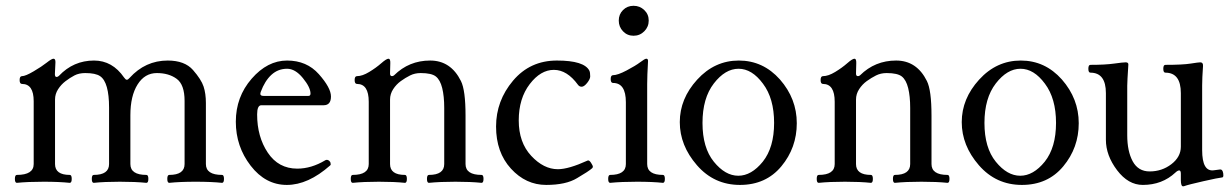

<svg xmlns="http://www.w3.org/2000/svg" viewBox="-20 -637 4317 673"><path d="M758.3 3.9Q720.7 0 665.8 0Q610.8 0 573.2 3.9Q566.4 3.9 566.4 -10Q566.4 -23.9 573.2 -23.9Q627 -23.9 627 -62V-283.2Q627 -340.3 599.4 -360.6Q571.8 -380.9 529.8 -380.9Q487.3 -380.9 462.2 -340.8Q437 -300.8 437 -232.9V-62Q437 -23.9 493.2 -23.9Q500 -23.9 500 -10Q500 3.9 493.2 3.9Q454.1 0 400.1 0Q346.2 0 308.6 3.9Q301.8 3.9 301.8 -10Q301.8 -23.9 308.6 -23.9Q362.3 -23.9 362.3 -62V-259.8Q362.3 -303.7 354.5 -331.5Q346.7 -359.4 330.8 -370.1Q314.9 -380.9 278.8 -380.9Q256.8 -380.9 241 -372.6Q225.1 -364.3 209.7 -352.5Q194.3 -340.8 183.6 -324.2Q172.9 -307.6 172.9 -288.1V-62Q172.9 -23.9 224.6 -23.9Q231.4 -23.9 231.4 -10Q231.4 3.9 224.6 3.9Q187 0 132.6 0Q78.1 0 39.1 3.9Q32.2 3.9 32.2 -10Q32.2 -23.9 39.1 -23.9Q98.1 -23.9 98.1 -62V-282.2Q98.1 -342.8 57.1 -342.8Q48.8 -342.8 48.8 -356.4Q48.8 -370.1 57.1 -370.1Q69.3 -370.1 97.9 -387Q126.5 -403.8 143.8 -417.5Q161.1 -431.2 167.5 -431.2Q174.8 -431.2 174.3 -418Q172.4 -379.9 172.4 -377.4Q172.4 -367.2 178.2 -367.2Q182.6 -367.2 186.5 -371.1Q237.3 -424.8 309.6 -424.8Q374 -424.8 415 -365.2Q420.4 -357.4 424.6 -357.4Q428.7 -357.4 434.1 -363.8Q489.3 -424.8 567.9 -424.8Q627.4 -424.8 656.5 -391.6Q685.5 -358.4 693.6 -333.7Q701.7 -309.1 701.7 -275.9V-62Q701.7 -23.9 758.3 -23.9Q765.1 -23.9 765.1 -10Q765.1 3.9 758.3 3.9Z M806.6 -210.4Q806.6 -297.4 862.1 -361.1Q917.5 -424.8 986.3 -424.8Q1055.2 -424.8 1097.7 -377Q1140.1 -329.1 1140.1 -298.8Q1140.1 -268.6 1115.2 -268.1H896Q881.3 -268.1 881.3 -235.8Q881.3 -157.7 918.7 -101.8Q956.1 -45.9 1022 -45.9Q1071.3 -45.9 1120.1 -75.2Q1122.6 -76.7 1125.5 -76.7Q1131.3 -76.7 1135.7 -71.3Q1139.2 -67.9 1139.2 -61Q1139.2 -58.6 1137.2 -57.1Q1060.1 11.2 985.4 11.2Q910.6 11.2 858.6 -56.2Q806.6 -123.5 806.6 -210.4ZM892.6 -307.6Q892.6 -300.8 904.3 -300.8H1061Q1068.4 -300.8 1068.4 -309.1Q1068.4 -330.6 1041.7 -363.3Q1015.1 -396 986.3 -396Q954.6 -396 931.4 -374.8Q908.2 -353.5 894 -314.9Q892.6 -311 892.6 -307.6Z M1611.8 -62Q1611.8 -23.9 1668 -23.9Q1674.8 -23.9 1674.8 -10Q1674.8 3.9 1668 3.9Q1630.4 0 1576.4 0Q1522.5 0 1483.4 3.9Q1476.6 3.9 1476.6 -10Q1476.6 -23.9 1483.4 -23.9Q1537.1 -23.9 1537.1 -62V-258.8Q1537.1 -299.8 1530 -328.4Q1522.9 -356.9 1507.8 -368.9Q1492.7 -380.9 1454.6 -380.9Q1434.1 -380.9 1417.5 -372.6Q1400.9 -364.3 1385 -352.8Q1369.1 -341.3 1358.2 -324.5Q1347.2 -307.6 1347.2 -288.1V-62Q1347.2 -23.9 1399.4 -23.9Q1406.2 -23.9 1406.2 -10Q1406.2 3.9 1399.4 3.9Q1361.8 0 1308.3 0Q1254.9 0 1216.3 3.9Q1209.5 3.9 1209.5 -10Q1209.5 -23.9 1216.3 -23.9Q1272.5 -23.9 1272.5 -62V-280.3Q1272.5 -342.8 1231.4 -342.8Q1223.1 -342.8 1223.1 -356.4Q1223.1 -370.1 1231.4 -370.1Q1250 -370.1 1274.2 -384.8Q1298.3 -399.4 1316.4 -415.3Q1334.5 -431.2 1341.8 -431.2Q1348.6 -431.2 1348.1 -416L1347.2 -380.4Q1346.7 -370.1 1354 -370.1Q1357.9 -370.1 1361.3 -373Q1413.6 -424.8 1487.8 -424.8Q1560.1 -424.8 1595.7 -353Q1611.8 -320.8 1611.8 -231.9Z M2039.6 -74.2Q2044.9 -76.7 2051.5 -66.7Q2058.1 -56.6 2058.1 -52.7Q2058.1 -49.8 2055.7 -47.4Q2043 -36.1 2002.9 -12.7Q1963.9 11.2 1894.5 11.2Q1823.2 11.2 1771 -45.9Q1718.8 -103 1718.8 -193.4Q1718.8 -283.7 1778.3 -354.2Q1837.9 -424.8 1932.1 -424.8Q2027.8 -424.8 2045.9 -389.2Q2048.8 -383.3 2048.8 -369.1Q2048.8 -359.9 2038.1 -346.4Q2027.3 -333 2019 -333Q2010.7 -333 2005.9 -339.8Q1967.8 -392.1 1921.4 -392.1Q1875 -392.1 1836.9 -342.3Q1798.3 -292 1798.3 -214.8Q1798.3 -137.7 1842 -90.8Q1885.7 -43.9 1935.5 -43.9Q1973.1 -43.9 2039.6 -74.2Z M2303.7 3.9Q2266.6 0 2212.4 0Q2158.2 0 2118.7 3.9Q2111.8 3.9 2111.8 -10Q2111.8 -23.9 2118.7 -23.9Q2173.8 -23.9 2173.8 -62V-278.8Q2173.8 -346.2 2128.9 -346.2Q2120.6 -346.2 2120.6 -359.9Q2120.6 -373.5 2128.9 -373.5Q2145 -373.5 2176.5 -390.1Q2208 -406.7 2224.1 -418.9Q2240.2 -431.2 2245.6 -431.2Q2251.5 -431.2 2251.5 -423.3Q2248.5 -370.6 2248.5 -342.3V-62Q2248.5 -23.9 2303.7 -23.9Q2310.5 -23.9 2310.5 -10Q2310.5 3.9 2303.7 3.9ZM2253.9 -564.9Q2253.9 -543 2238.3 -527.3Q2222.7 -511.7 2200.7 -511.7Q2178.7 -511.7 2163.8 -527.3Q2148.9 -543 2148.9 -564.9Q2148.9 -586.9 2163.8 -601.8Q2178.7 -616.7 2200.7 -616.7Q2222.7 -616.7 2238.3 -601.8Q2253.9 -586.9 2253.9 -564.9Z M2362.8 -209Q2362.8 -291 2423.8 -357.9Q2484.9 -424.8 2569.8 -424.8Q2654.8 -424.8 2713.9 -358.4Q2772.9 -291 2772.9 -205.1Q2772.9 -119.1 2718.8 -54Q2664.6 11.2 2573.7 11.2Q2482.9 11.2 2422.9 -57.9Q2362.8 -127 2362.8 -209ZM2442.4 -206.1Q2442.4 -119.1 2482.2 -70.1Q2522 -21 2567.9 -21Q2613.8 -21 2653.8 -70.3Q2693.4 -120.1 2693.4 -206.1Q2693.4 -292 2654.3 -343.8Q2615.7 -396 2568.8 -396Q2522 -396 2482.2 -344.5Q2442.4 -293 2442.4 -206.1Z M3245.1 -62Q3245.1 -23.9 3301.3 -23.9Q3308.1 -23.9 3308.1 -10Q3308.1 3.9 3301.3 3.9Q3263.7 0 3209.7 0Q3155.8 0 3116.7 3.9Q3109.9 3.9 3109.9 -10Q3109.9 -23.9 3116.7 -23.9Q3170.4 -23.9 3170.4 -62V-258.8Q3170.4 -299.8 3163.3 -328.4Q3156.2 -356.9 3141.1 -368.9Q3126 -380.9 3087.9 -380.9Q3067.4 -380.9 3050.8 -372.6Q3034.2 -364.3 3018.3 -352.8Q3002.4 -341.3 2991.5 -324.5Q2980.5 -307.6 2980.5 -288.1V-62Q2980.5 -23.9 3032.7 -23.9Q3039.6 -23.9 3039.6 -10Q3039.6 3.9 3032.7 3.9Q2995.1 0 2941.7 0Q2888.2 0 2849.6 3.9Q2842.8 3.9 2842.8 -10Q2842.8 -23.9 2849.6 -23.9Q2905.8 -23.9 2905.8 -62V-280.3Q2905.8 -342.8 2864.7 -342.8Q2856.4 -342.8 2856.4 -356.4Q2856.4 -370.1 2864.7 -370.1Q2883.3 -370.1 2907.5 -384.8Q2931.6 -399.4 2949.7 -415.3Q2967.8 -431.2 2975.1 -431.2Q2981.9 -431.2 2981.4 -416L2980.5 -380.4Q2980 -370.1 2987.3 -370.1Q2991.2 -370.1 2994.6 -373Q3046.9 -424.8 3121.1 -424.8Q3193.4 -424.8 3229 -353Q3245.1 -320.8 3245.1 -231.9Z M3351.1 -209Q3351.1 -291 3412.1 -357.9Q3473.1 -424.8 3558.1 -424.8Q3643.1 -424.8 3702.1 -358.4Q3761.2 -291 3761.2 -205.1Q3761.2 -119.1 3707 -54Q3652.8 11.2 3562 11.2Q3471.2 11.2 3411.1 -57.9Q3351.1 -127 3351.1 -209ZM3430.7 -206.1Q3430.7 -119.1 3470.5 -70.1Q3510.3 -21 3556.2 -21Q3602.1 -21 3642.1 -70.3Q3681.6 -120.1 3681.6 -206.1Q3681.6 -292 3642.6 -343.8Q3604 -396 3557.1 -396Q3510.3 -396 3470.5 -344.5Q3430.7 -293 3430.7 -206.1Z M4264.2 -15.1Q4250.5 -13.7 4197.5 -1.7Q4144.5 10.3 4130.4 15.6Q4128.9 16.1 4127 16.1Q4119.1 16.1 4119.1 -5.9V-27.8Q4119.1 -39.6 4113.5 -39.6Q4107.9 -39.6 4100.1 -32.2Q4053.7 11.2 3985.8 11.2Q3934.6 11.2 3895.5 -40.5Q3856.4 -92.3 3856.4 -147V-310.5Q3856.4 -382.3 3802.2 -382.3Q3794.9 -382.3 3794.9 -396Q3794.9 -409.7 3802.2 -409.7Q3853.5 -409.7 3885 -414.1Q3916.5 -418.5 3925.8 -418.5Q3935.5 -418.5 3935.1 -410.6Q3931.2 -350.6 3931.2 -336.4V-163.1Q3931.2 -106.9 3950.4 -71.5Q3969.7 -36.1 4009.8 -36.1Q4052.7 -36.1 4085.9 -61.5Q4119.1 -86.9 4119.1 -123V-310.5Q4119.1 -382.3 4064.9 -382.3Q4057.6 -382.3 4057.6 -396Q4057.6 -409.7 4064.9 -409.7Q4125 -409.7 4153.1 -414.1Q4181.2 -418.5 4187 -418.5Q4197.8 -418.5 4196.8 -405.3Q4193.8 -362.8 4193.8 -337.4V-110.8Q4193.8 -35.2 4233.9 -40L4256.8 -43Q4265.1 -43.9 4267.6 -29.8Q4268.1 -25.9 4268.1 -22.5Q4268.1 -15.6 4264.2 -15.1Z"/></svg>

Font: Junicode
Style: Regular
Weight: 400
Designer: Peter S. Baker
Foundry: Briery Creek Software
Version: Version 0.7.2